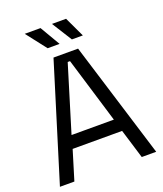

<svg xmlns="http://www.w3.org/2000/svg" viewBox="-158 -985 922 1087"><g transform="rotate(-20 303.0 -441.0)"><path d="M13 0 229 -700H377L593 0H506L452 -177H154L100 0ZM430 -253 310 -649H296L175 -253ZM216 -761 122 -882H217L288 -761ZM371 -882 428 -761H362L286 -882Z"/></g></svg>

Font: Space Grotesk Frontify
Style: Regular
Weight: 400
Designer: Florian Karsten
Version: Version 2.000